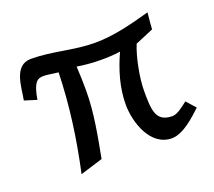

<svg xmlns="http://www.w3.org/2000/svg" viewBox="-93 -604 841 753"><g transform="rotate(-20 328.0 -228.0)"><path d="M14 -323 65 -307C76 -373 91 -387 118 -387C134 -387 154 -383 180 -380C176 -241 158 -112 128 26L222 -3C239 -93 257 -185 257 -276C257 -310 256 -343 254 -377C287 -372 320 -369 354 -369C381 -369 407 -370 434 -374C405 -310 384 -242 384 -171C384 -97 420 15 510 15C557 15 610 -35 642 -65L608 -103C592 -91 563 -66 542 -66C472 -66 470 -116 470 -197C470 -249 486 -333 506 -381L582 -413C582 -413 585 -459 588 -482C512 -461 434 -440 354 -440C267 -440 183 -467 96 -467C23 -467 24 -375 14 -323Z"/></g></svg>

Font: KpMath
Style: SansBold
Weight: 700
Version: Version 0.66